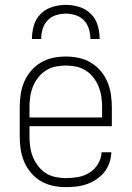

<svg xmlns="http://www.w3.org/2000/svg" viewBox="-20 -760 540 788"><path d="M250 8Q224 8 197.5 2.5Q171 -3 148 -16.5Q125 -30 107.5 -50.5Q90 -71 79.5 -95.5Q69 -120 65 -146.5Q61 -173 61 -200V-320Q61 -347 65 -373.5Q69 -400 79.5 -424.5Q90 -449 107.5 -469.5Q125 -490 148 -503.5Q171 -517 197 -522.5Q223 -528 250 -528Q277 -528 303 -522.5Q329 -517 352 -503.5Q375 -490 392.5 -469.5Q410 -449 420.5 -424.5Q431 -400 435 -373.5Q439 -347 439 -320V-242H101V-200Q101 -178 104 -157Q107 -136 115 -116Q123 -96 136.5 -78.5Q150 -61 168 -49.5Q186 -38 207.5 -33.5Q229 -29 250 -29Q276 -29 301 -33.5Q326 -38 347.5 -51.5Q369 -65 382.5 -87.5Q396 -110 397 -135H437Q436 -113 429 -92Q422 -71 408.5 -54Q395 -37 376.5 -24.5Q358 -12 337 -4.5Q316 3 294 5.5Q272 8 250 8ZM101 -278H399V-320Q399 -342 396 -363Q393 -384 385 -404Q377 -424 363.5 -441.5Q350 -459 332 -470.5Q314 -482 293 -486.5Q272 -491 250 -491Q228 -491 207 -486.5Q186 -482 168 -470.5Q150 -459 136.5 -441.5Q123 -424 115 -404Q107 -384 104 -363Q101 -342 101 -320ZM111 -600Q111 -628 119 -655.5Q127 -683 147 -703Q167 -723 194.5 -731.5Q222 -740 250 -740Q278 -740 305.5 -731.5Q333 -723 353 -703Q373 -683 381 -655.5Q389 -628 389 -600H351Q351 -621 345 -641Q339 -661 325 -676Q311 -691 291 -697.5Q271 -704 250 -704Q229 -704 209 -697.5Q189 -691 175 -676Q161 -661 155 -641Q149 -621 149 -600Z"/></svg>

Font: Iosevka Term Curly Extralight
Style: Regular
Weight: 200
Designer: Belleve Invis
Foundry: Belleve Invis
Version: Version 32.3.0